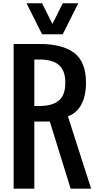

<svg xmlns="http://www.w3.org/2000/svg" viewBox="-20 -1141 581 1161"><path d="M359.4 -1121.1H453.1L359.4 -933.6H234.4L140.6 -1121.1H234.4L296.9 -996.1ZM500 -640.6Q500 -562.5 472.2 -509.8Q444.3 -457 390.6 -437.5L531.2 0H407.2L281.2 -406.2H187.5V0H62.5V-875H218.8Q358.4 -875 429.2 -820.8Q500 -766.6 500 -640.6ZM218.8 -781.2H187.5V-500H218.8Q296.9 -500 335.9 -533Q375 -565.9 375 -640.6Q375 -715.3 335.9 -748.3Q296.9 -781.2 218.8 -781.2Z"/></svg>

Font: Oswald
Style: Stencbab
Weight: 400
Designer: Mathieu Le Lay
Foundry: Mathieu Le Lay
Version: Version 1.000